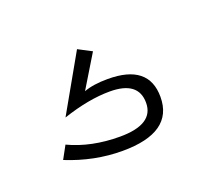

<svg xmlns="http://www.w3.org/2000/svg" viewBox="-48 -78 358 309"><g transform="rotate(-20 130.5 76.5)"><path d="M23 147 35 125Q73 143 122 143Q180 143 180 106Q180 69 131 69Q95 69 50 84L105 -13L128 -1L94 55Q110 49 135 49Q205 49 205 105Q205 166 118 166Q70 166 23 147Z"/></g></svg>

Font: Raleway
Style: ExtraLight
Weight: 200
Designer: Matt McInerney, Pablo Impallari, Rodrigo Fuenzalida
Foundry: Matt McInerney, Pablo Impallari, Rodrigo Fuenzalida
Version: Version 2.001